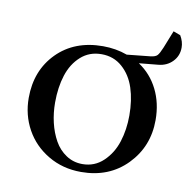

<svg xmlns="http://www.w3.org/2000/svg" viewBox="-67 -616 686 690"><g transform="rotate(10 275.5 -271.0)"><path d="M41 -223.1Q41 -323.2 104.7 -387.7Q168.5 -452.1 272 -452.1Q319.3 -452.1 360.8 -437L445.8 -445.8Q463.9 -447.8 470.7 -455.1Q477.5 -462.4 486.8 -484.9L512.2 -548.8L538.1 -539.1Q550.8 -517.6 550.8 -496.1Q550.8 -465.8 530.5 -444.8Q510.3 -423.8 479 -420.9L409.2 -414.1Q454.6 -383.8 479.2 -334.5Q503.9 -285.2 503.9 -223.1Q503.9 -126.5 439 -59.8Q374 6.8 272 6.8Q205.1 6.8 151.9 -24.7Q98.6 -56.2 69.8 -108.4Q41 -160.6 41 -223.1ZM137.2 -223.1Q137.2 -185.1 145.5 -149.9Q153.8 -114.7 169.9 -85.9Q186 -57.1 212.4 -39.6Q238.8 -22 272 -22Q316.4 -22 348.1 -52.2Q379.9 -82.5 394 -127Q408.2 -171.4 408.2 -223.1Q408.2 -278.8 393.8 -323Q379.4 -367.2 347.9 -395Q316.4 -422.9 272 -422.9Q227.5 -422.9 196.5 -395Q165.5 -367.2 151.4 -323Q137.2 -278.8 137.2 -223.1Z"/></g></svg>

Font: Dihjauti S
Style: Bold
Weight: 700
Designer: T. Christopher White
Version: Version 3.0.0